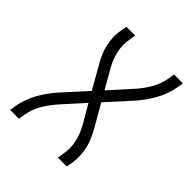

<svg xmlns="http://www.w3.org/2000/svg" viewBox="-200 -868 1001 1001"><g transform="rotate(45 300.0 -367.5)"><path d="M35 0 41 -37Q46 -65 56 -92.5Q66 -120 80.5 -146Q95 -172 113 -197Q131 -222 151 -244L266 -371L195 -496Q182 -518 171.5 -541.5Q161 -565 155 -590.5Q149 -616 147.5 -643.5Q146 -671 151 -698L157 -735H222L216 -698Q212 -676 212.5 -654Q213 -632 217.5 -611.5Q222 -591 229 -571.5Q236 -552 246 -534V-533L247 -532Q248 -530 249 -528.5Q250 -527 251 -525L311 -420L410 -530Q427 -548 442 -568Q457 -588 469.5 -609Q482 -630 490.5 -652.5Q499 -675 503 -698L509 -735H574L568 -698Q563 -670 553 -642.5Q543 -615 528.5 -589Q514 -563 496 -538Q478 -513 458 -491L343 -364L415 -239Q427 -217 437.5 -193.5Q448 -170 454 -144.5Q460 -119 461.5 -91.5Q463 -64 459 -37L452 0H387L393 -37Q397 -59 396.5 -81Q396 -103 391.5 -123.5Q387 -144 380 -163.5Q373 -183 363 -201V-202L362 -203Q362 -205 361 -206.5Q360 -208 359 -210L298 -315L199 -205Q183 -187 167.5 -167Q152 -147 139.5 -126Q127 -105 118.5 -82.5Q110 -60 106 -37L100 0Z"/></g></svg>

Font: Iosevka Curly LtExObl
Style: Regular
Weight: 300
Width: 7
Italic angle: -9°
Monospace: yes
Designer: Belleve Invis
Foundry: Belleve Invis
Version: Version 11.1.0; ttfautohint (v1.8.3)